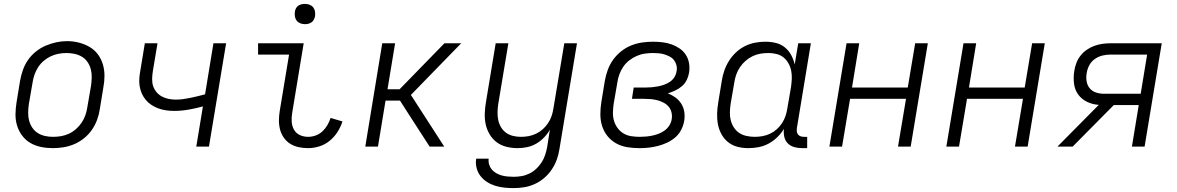

<svg xmlns="http://www.w3.org/2000/svg" viewBox="-20 -752 6040 985"><path d="M251 8Q220 8 190.5 2Q161 -4 136 -18.5Q111 -33 93.5 -56.5Q76 -80 67.5 -108Q59 -136 59.5 -166.5Q60 -197 65 -228L83 -338Q88 -366 97.5 -393Q107 -420 123.5 -444Q140 -468 163.5 -487Q187 -506 214 -517.5Q241 -529 268.5 -535Q296 -541 324 -541Q355 -541 384.5 -533.5Q414 -526 439 -511.5Q464 -497 481.5 -474Q499 -451 507.5 -422.5Q516 -394 516 -363.5Q516 -333 510 -302L492 -192Q488 -164 478 -137Q468 -110 451.5 -86Q435 -62 411.5 -43Q388 -24 361 -12.5Q334 -1 306 3.5Q278 8 251 8ZM252 -50Q273 -50 293.5 -53.5Q314 -57 333.5 -66Q353 -75 370 -90Q387 -105 399 -123Q411 -141 418 -161Q425 -181 428 -202L447 -312Q450 -333 450.5 -354.5Q451 -376 446 -396Q441 -416 429.5 -433Q418 -450 401 -460.5Q384 -471 363 -475.5Q342 -480 321 -480Q300 -480 279.5 -476Q259 -472 240 -463Q221 -454 204 -439.5Q187 -425 175.5 -407Q164 -389 157 -369Q150 -349 147 -328L128 -218Q125 -197 124.5 -175.5Q124 -154 129 -134.5Q134 -115 145 -98Q156 -81 173 -70Q190 -59 210.5 -54.5Q231 -50 252 -50Z M987 0 1021 -206Q984 -196 947 -189.5Q910 -183 873 -183Q852 -183 831.5 -186Q811 -189 792 -196Q773 -203 756.5 -214Q740 -225 727.5 -240Q715 -255 707 -273.5Q699 -292 696 -312.5Q693 -333 695 -354Q697 -375 701 -396L723 -530H788L764 -386Q761 -367 760.5 -347.5Q760 -328 765.5 -311Q771 -294 782.5 -280Q794 -266 809.5 -257.5Q825 -249 843.5 -245Q862 -241 881 -241Q881 -241 881.5 -241Q882 -241 882 -241Q901 -241 919.5 -243.5Q938 -246 957 -250Q976 -254 994.5 -258.5Q1013 -263 1032 -268L1075 -530H1140L1052 0Z M1561 8Q1536 8 1512.5 3Q1489 -2 1469.5 -14Q1450 -26 1436.5 -45Q1423 -64 1417 -86.5Q1411 -109 1411 -133.5Q1411 -158 1415 -182L1463 -472H1304V-530H1538L1479 -173Q1475 -150 1476.5 -127.5Q1478 -105 1488.5 -86.5Q1499 -68 1518.5 -59Q1538 -50 1561 -50Q1580 -50 1599.5 -57Q1619 -64 1634 -78Q1649 -92 1659.5 -110Q1670 -128 1676 -147L1737 -129Q1728 -101 1711.5 -75Q1695 -49 1671 -29.5Q1647 -10 1618 -1Q1589 8 1561 8ZM1544 -628Q1532 -628 1520.5 -632.5Q1509 -637 1502 -646Q1495 -655 1493 -667.5Q1491 -680 1493 -693Q1494 -701 1498.5 -709.5Q1503 -718 1510.5 -723Q1518 -728 1527 -730Q1536 -732 1544 -732Q1557 -732 1568.5 -727.5Q1580 -723 1587 -714Q1594 -705 1596 -692.5Q1598 -680 1596 -667Q1594 -659 1589.5 -650.5Q1585 -642 1577.5 -637Q1570 -632 1561.5 -630Q1553 -628 1544 -628Z M1854 0 1941 -530H2007L1968 -294H2030L2260 -530H2346L2088 -265L2259 0H2184L2071 -175L2032 -236H1958L1919 0Z M2615 213Q2591 213 2567 210.5Q2543 208 2520.5 201Q2498 194 2478.5 181.5Q2459 169 2445 151Q2431 133 2425 109.5Q2419 86 2423 62H2487Q2485 78 2489.5 92.5Q2494 107 2503.5 118Q2513 129 2526 136.5Q2539 144 2553.5 148Q2568 152 2584 153.5Q2600 155 2615 155Q2635 155 2655.5 151.5Q2676 148 2695.5 138.5Q2715 129 2731 114Q2747 99 2758.5 81Q2770 63 2776.5 43.5Q2783 24 2787 3L2801 -87Q2789 -65 2770.5 -46Q2752 -27 2730 -14.5Q2708 -2 2683.5 3Q2659 8 2635 8Q2606 8 2578 1Q2550 -6 2528.5 -22Q2507 -38 2492.5 -62Q2478 -86 2472 -113Q2466 -140 2467 -169.5Q2468 -199 2473 -228L2523 -530H2588L2536 -218Q2533 -198 2532.5 -177Q2532 -156 2536 -136.5Q2540 -117 2550 -100Q2560 -83 2575.5 -71.5Q2591 -60 2611 -55Q2631 -50 2652 -50Q2652 -50 2652.5 -50Q2653 -50 2653 -50Q2672 -50 2691.5 -53.5Q2711 -57 2730 -66Q2749 -75 2764.5 -89Q2780 -103 2791.5 -120Q2803 -137 2809.5 -156Q2816 -175 2819 -195L2875 -530H2940L2850 13Q2846 40 2836.5 66.5Q2827 93 2811 117Q2795 141 2772.5 160.5Q2750 180 2723.5 192Q2697 204 2669.5 208.5Q2642 213 2615 213Z M3260 8Q3228 8 3197.5 3Q3167 -2 3141 -16.5Q3115 -31 3096.5 -54Q3078 -77 3069 -105.5Q3060 -134 3060 -165.5Q3060 -197 3065 -228L3083 -338Q3088 -366 3098 -393.5Q3108 -421 3125.5 -445.5Q3143 -470 3167 -489Q3191 -508 3218.5 -519Q3246 -530 3274.5 -534Q3303 -538 3331 -538Q3355 -538 3379.5 -535Q3404 -532 3426 -524Q3448 -516 3467 -503Q3486 -490 3498.5 -470.5Q3511 -451 3515 -427.5Q3519 -404 3515 -379Q3512 -360 3503 -341.5Q3494 -323 3478 -309.5Q3462 -296 3443.5 -287.5Q3425 -279 3406 -273Q3427 -265 3445 -252Q3463 -239 3475 -220Q3487 -201 3490.5 -178Q3494 -155 3490 -131Q3486 -108 3474.5 -85.5Q3463 -63 3443.5 -46.5Q3424 -30 3401 -19.5Q3378 -9 3354.5 -3Q3331 3 3307.5 5.5Q3284 8 3260 8ZM3262 -50Q3278 -50 3294.5 -51.5Q3311 -53 3327.5 -56.5Q3344 -60 3360.5 -66.5Q3377 -73 3391 -83.5Q3405 -94 3414.5 -109.5Q3424 -125 3426 -141Q3429 -158 3425 -175Q3421 -192 3410.5 -204.5Q3400 -217 3385 -225Q3370 -233 3353.5 -237.5Q3337 -242 3319.5 -243.5Q3302 -245 3284 -245H3222L3231 -303H3294Q3310 -303 3325.5 -304.5Q3341 -306 3356.5 -309Q3372 -312 3387.5 -317.5Q3403 -323 3417 -332.5Q3431 -342 3440 -356.5Q3449 -371 3451 -387Q3454 -402 3450.5 -416.5Q3447 -431 3438.5 -442.5Q3430 -454 3417 -461Q3404 -468 3390 -472.5Q3376 -477 3361 -478.5Q3346 -480 3331 -480Q3310 -480 3288.5 -477Q3267 -474 3246.5 -465Q3226 -456 3208 -442Q3190 -428 3177.5 -409.5Q3165 -391 3157.5 -370.5Q3150 -350 3147 -328L3128 -218Q3125 -196 3124.5 -174Q3124 -152 3130 -132Q3136 -112 3148.5 -95Q3161 -78 3178.5 -67.5Q3196 -57 3217.5 -53.5Q3239 -50 3262 -50Z M3819 8Q3790 8 3763 1Q3736 -6 3715 -23Q3694 -40 3681 -64Q3668 -88 3663 -115Q3658 -142 3659 -170.5Q3660 -199 3665 -228L3683 -338Q3687 -364 3696 -390Q3705 -416 3720 -440Q3735 -464 3756 -483.5Q3777 -503 3802 -515.5Q3827 -528 3854 -533Q3881 -538 3907 -538Q3935 -538 3961 -531.5Q3987 -525 4007 -508.5Q4027 -492 4039 -469.5Q4051 -447 4057 -421L4075 -530H4140L4068 -94Q4067 -85 4068 -76.5Q4069 -68 4074.5 -61.5Q4080 -55 4088 -52.5Q4096 -50 4105 -50H4121V8H4095Q4074 8 4054.5 2.5Q4035 -3 4021.5 -16.5Q4008 -30 4003.5 -50.5Q3999 -71 4002 -91Q3988 -68 3967.5 -48Q3947 -28 3922.5 -15Q3898 -2 3871.5 3Q3845 8 3819 8ZM3852 -50Q3852 -50 3852 -50Q3852 -50 3852 -50Q3872 -50 3891.5 -53.5Q3911 -57 3929.5 -65.5Q3948 -74 3964 -88Q3980 -102 3991.5 -119.5Q4003 -137 4009.5 -156Q4016 -175 4019 -195L4038 -305Q4041 -326 4042 -347.5Q4043 -369 4039 -389Q4035 -409 4025 -427Q4015 -445 3999.5 -457.5Q3984 -470 3963.5 -475Q3943 -480 3922 -480Q3901 -480 3880.5 -476.5Q3860 -473 3840.5 -463.5Q3821 -454 3804.5 -439.5Q3788 -425 3776 -407Q3764 -389 3757 -369Q3750 -349 3747 -328L3728 -218Q3725 -197 3724.5 -175.5Q3724 -154 3729 -134.5Q3734 -115 3745 -98Q3756 -81 3772.5 -70Q3789 -59 3810 -54.5Q3831 -50 3852 -50Z M4235 0 4323 -530H4388L4351 -303H4637L4675 -530H4740L4652 0H4587L4628 -245H4341L4300 0Z M4835 0 4923 -530H4988L4951 -303H5237L5275 -530H5340L5252 0H5187L5228 -245H4941L4900 0Z M5405 0 5617 -214Q5585 -216 5557 -229.5Q5529 -243 5511.5 -267Q5494 -291 5490 -322.5Q5486 -354 5491 -386Q5494 -407 5501.5 -427.5Q5509 -448 5522.5 -465.5Q5536 -483 5554.5 -496Q5573 -509 5593.5 -516.5Q5614 -524 5635 -527Q5656 -530 5677 -530H5940L5852 0H5787L5822 -213H5694L5483 0ZM5644 -271H5832L5865 -472H5677Q5656 -472 5635.5 -467Q5615 -462 5597 -449.5Q5579 -437 5568.5 -417.5Q5558 -398 5555 -377Q5551 -356 5554.5 -335Q5558 -314 5570.5 -299Q5583 -284 5602.5 -277.5Q5622 -271 5644 -271Z"/></svg>

Font: Iosevka Curly Light Extended
Style: Italic
Weight: 300
Width: 7
Italic angle: -9°
Monospace: yes
Designer: Belleve Invis
Foundry: Belleve Invis
Version: Version 11.1.0; ttfautohint (v1.8.3)